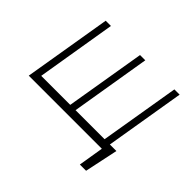

<svg xmlns="http://www.w3.org/2000/svg" viewBox="-158 -755 1123 1123"><g transform="rotate(45 403.0 -194.0)"><path d="M715.6 -50.8 671.9 156.2H620.4L646 0H41.5L132.5 -545.5H175.8L93.8 -50.8H333.8L416.5 -545.5H459.9L377.8 -50.8H617.9L700.6 -545.5H744L661.6 -50.8Z"/></g></svg>

Font: Inter Extra Light  BETA
Style: Italic
Weight: 200
Italic angle: 9.39999°
Designer: Rasmus Andersson
Foundry: rsms
Version: Version 3.011;git-f93a4a705